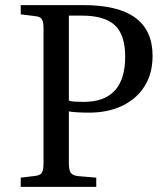

<svg xmlns="http://www.w3.org/2000/svg" viewBox="-20 -730 643 750"><path d="M61 0V-36L119 -43Q138 -46 144 -56Q150 -66 150 -94V-620Q150 -645 143.5 -655Q137 -665 117 -667L61 -674V-710H307Q576 -710 576 -512Q576 -443 545 -393.5Q514 -344 458 -317Q402 -290 328 -290Q301 -290 278.5 -291.5Q256 -293 249 -295V-92Q249 -66 256.5 -55Q264 -44 286 -42L356 -36V0ZM307 -332Q469 -332 469 -509Q469 -594 428.5 -631.5Q388 -669 300 -669H249V-337Q256 -334 272.5 -333Q289 -332 307 -332Z"/></svg>

Font: Literata 36pt
Style: Regular
Weight: 400
Designer: Latin by Veronika Burian and Jose Scaglione. Greek by Irene Vlachou. Cyrillic by Vera Evstafieva.
Foundry: TypeTogether
Version: Version 3.002